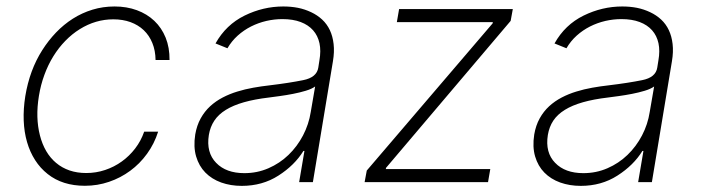

<svg xmlns="http://www.w3.org/2000/svg" viewBox="-20 -574 2211 605"><path d="M59.7 -271Q73.2 -353.3 113.3 -416.2Q132.5 -446.4 156.6 -471.6Q180.8 -496.8 209.5 -515.1Q238.3 -533.4 271.3 -543.5Q304.3 -553.6 340.9 -553.6Q379.3 -553.6 411.2 -541.9Q443.2 -530.2 466.3 -508.3Q489.3 -486.5 502 -455.3Q514.6 -424 514.2 -384.9H470.2Q469.8 -414.8 460 -438.6Q450.3 -462.4 432.9 -478.9Q415.5 -495.4 391.2 -504.3Q366.8 -513.1 337 -513.1Q281.2 -513.1 231.5 -482.2Q207 -467 185.9 -445.3Q164.8 -423.7 148.1 -396.7Q131.4 -369.7 119.9 -338.2Q108.3 -306.8 102.6 -271.7Q96.9 -236.9 97.8 -206Q98.7 -175.1 105.8 -147.4Q112.9 -119.7 125.7 -97.8Q138.5 -76 157 -60.5Q175.4 -45.1 199.2 -36.9Q223 -28.8 251.8 -28.8Q282.7 -28.8 311.3 -38.4Q339.8 -47.9 363.8 -65.2Q387.8 -82.4 406.1 -106.4Q424.4 -130.3 434.3 -159.1H478.3Q466.3 -121.1 443.5 -89.7Q420.8 -58.2 390.4 -35.9Q360.1 -13.5 323.7 -1.1Q287.3 11.4 247.5 11.4Q176.8 11.4 130.3 -25.6Q106.9 -44 90.6 -69.6Q74.2 -95.2 65.2 -126.4Q56.1 -157.7 54.7 -194.1Q53.3 -230.5 59.7 -271Z M595.2 -150.2Q600.1 -179 612.4 -201Q624.6 -223 642.2 -239.2Q659.8 -255.3 681.6 -266.7Q703.5 -278.1 727.8 -285.5Q752.1 -293 777.9 -297.6Q803.6 -302.2 828.8 -305Q861.2 -308.9 887.4 -313Q913.7 -317.1 935 -321.4Q978.3 -329.9 983 -361.2L986.5 -383.9Q991.8 -413.7 986.7 -437.7Q981.5 -461.6 966.6 -478.5Q951.7 -495.4 927.4 -504.6Q903.1 -513.8 870 -513.8Q844.5 -513.8 819.2 -508Q794 -502.1 771.1 -490.6Q748.2 -479 729 -461.8Q709.9 -444.6 696.7 -421.9L659.1 -437.1Q692.1 -496.1 750.7 -524.9Q809.3 -553.6 872.5 -553.6Q897 -553.6 918.7 -549.4Q940.3 -545.1 960.6 -535.5Q980.1 -526.3 995.2 -512.3Q1010.3 -498.2 1019.4 -479Q1028.4 -459.9 1031.2 -435.4Q1034.1 -410.9 1029.1 -381L965.9 0H922.6L939.3 -98.4H936.1Q908.4 -53.3 857.2 -20.6Q806.8 11.7 741.8 11.7Q706.7 11.7 677 1.1Q647.4 -9.6 627.1 -30.2Q606.9 -50.8 598 -81Q589.1 -111.2 595.2 -150.2ZM661.2 -60.7Q692.5 -28.4 750 -28.4Q790.5 -28.4 826 -43.9Q861.5 -59.3 889 -85.8Q916.5 -112.2 934.8 -147.2Q953.1 -182.2 959.2 -221.2L973 -301.5Q962.4 -293.7 943.4 -288Q924.4 -282.3 903.2 -278.2Q882.1 -274.1 861.7 -271.3Q841.3 -268.5 827.4 -266.7Q782.3 -261.4 748.6 -251.8Q714.8 -242.2 691.6 -227.8Q668.3 -213.4 655.4 -193.9Q642.4 -174.4 638.1 -148.8Q629.3 -93.4 661.2 -60.7Z M1128.9 0 1135.7 -36.6 1532.3 -500.4 1533 -504.3H1230.5L1237.6 -545.5H1595.9L1589.1 -508.2L1196.4 -45.1L1195.7 -41.2H1524.9L1517.8 0Z M1663.4 -150.2Q1668.3 -179 1680.6 -201Q1692.8 -223 1710.4 -239.2Q1728 -255.3 1749.8 -266.7Q1771.7 -278.1 1796 -285.5Q1820.3 -293 1846.1 -297.6Q1871.8 -302.2 1897 -305Q1929.3 -308.9 1955.6 -313Q1981.9 -317.1 2003.2 -321.4Q2046.5 -329.9 2051.1 -361.2L2054.7 -383.9Q2060 -413.7 2054.9 -437.7Q2049.7 -461.6 2034.8 -478.5Q2019.9 -495.4 1995.6 -504.6Q1971.2 -513.8 1938.2 -513.8Q1912.6 -513.8 1887.4 -508Q1862.2 -502.1 1839.3 -490.6Q1816.4 -479 1797.2 -461.8Q1778.1 -444.6 1764.9 -421.9L1727.3 -437.1Q1760.3 -496.1 1818.9 -524.9Q1877.5 -553.6 1940.7 -553.6Q1965.2 -553.6 1986.9 -549.4Q2008.5 -545.1 2028.8 -535.5Q2048.3 -526.3 2063.4 -512.3Q2078.5 -498.2 2087.5 -479Q2096.6 -459.9 2099.4 -435.4Q2102.3 -410.9 2097.3 -381L2034.1 0H1990.8L2007.5 -98.4H2004.3Q1976.6 -53.3 1925.4 -20.6Q1875 11.7 1810 11.7Q1774.9 11.7 1745.2 1.1Q1715.6 -9.6 1695.3 -30.2Q1675.1 -50.8 1666.2 -81Q1657.3 -111.2 1663.4 -150.2ZM1729.4 -60.7Q1760.7 -28.4 1818.2 -28.4Q1858.7 -28.4 1894.2 -43.9Q1929.7 -59.3 1957.2 -85.8Q1984.7 -112.2 2003 -147.2Q2021.3 -182.2 2027.3 -221.2L2041.2 -301.5Q2030.5 -293.7 2011.5 -288Q1992.5 -282.3 1971.4 -278.2Q1950.3 -274.1 1929.9 -271.3Q1909.4 -268.5 1895.6 -266.7Q1850.5 -261.4 1816.8 -251.8Q1783 -242.2 1759.8 -227.8Q1736.5 -213.4 1723.5 -193.9Q1710.6 -174.4 1706.3 -148.8Q1697.4 -93.4 1729.4 -60.7Z"/></svg>

Font: Inter P Extra Light
Style: Italic
Weight: 200
Italic angle: 9.39999°
Designer: Rasmus Andersson
Foundry: rsms
Version: Version 3.018;git-588b23468